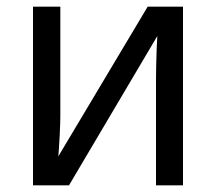

<svg xmlns="http://www.w3.org/2000/svg" viewBox="-20 -556 649 576"><path d="M161 -209Q161 -200 160.5 -183.5Q160 -167 159 -148.5Q158 -130 157 -113.5Q156 -97 155 -87L423 -536H529V0H448V-316Q448 -332 448.5 -358Q449 -384 450 -409.5Q451 -435 452 -448L187 0H79V-536H161Z"/></svg>

Font: Noto Sans Display
Style: Regular
Weight: 400
Designer: Monotype Design Team
Foundry: Monotype Imaging Inc.
Version: Version 2.003